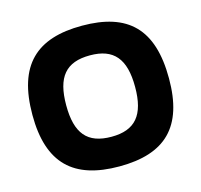

<svg xmlns="http://www.w3.org/2000/svg" viewBox="-101 -789 950 907"><g transform="rotate(-15 374.0 -335.0)"><path d="M375 9C152 9 40 -94 40 -332C40 -576 152 -679 375 -679C599 -679 708 -575 708 -332C708 -95 599 9 375 9ZM206 -335C206 -197 257 -136 375 -136C491 -136 543 -197 543 -335C543 -473 491 -534 375 -534C257 -534 206 -473 206 -335Z"/></g></svg>

Font: LT Wave Alt Black
Style: Regular
Weight: 900
Designer: Daniel Lyons
Version: Version 2.5 (Glyphs App)